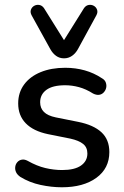

<svg xmlns="http://www.w3.org/2000/svg" viewBox="-20 -784 524 813"><path d="M242 9Q198 9 151.5 -1Q105 -11 66 -35Q53 -44 48 -55Q43 -66 44.5 -77.5Q46 -89 53.5 -97.5Q61 -106 72.5 -108Q84 -110 97 -103Q136 -81 172 -72.5Q208 -64 243 -64Q296 -64 323 -83Q350 -102 350 -134Q350 -160 332 -174.5Q314 -189 278 -197L183 -216Q121 -229 89 -262Q57 -295 57 -346Q57 -392 82 -426Q107 -460 152 -478.5Q197 -497 256 -497Q300 -497 339 -486Q378 -475 411 -453Q424 -446 428 -434.5Q432 -423 429.5 -412Q427 -401 419 -392.5Q411 -384 399.5 -382.5Q388 -381 374 -388Q344 -407 314.5 -415Q285 -423 256 -423Q203 -423 176.5 -403.5Q150 -384 150 -351Q150 -326 166 -310Q182 -294 216 -287L311 -268Q376 -255 409.5 -224Q443 -193 443 -140Q443 -71 388 -31Q333 9 242 9ZM251 -537Q232 -537 217.5 -547.5Q203 -558 193 -576L114 -719Q107 -732 111 -743Q115 -754 125 -759.5Q135 -765 146.5 -763Q158 -761 166 -750L251 -614L336 -750Q344 -761 355.5 -763Q367 -765 377 -759.5Q387 -754 391 -743Q395 -732 388 -719L310 -576Q300 -558 285 -547.5Q270 -537 251 -537Z"/></svg>

Font: Nunito SemiBold
Style: Regular
Weight: 600
Designer: Vernon Adams
Foundry: Vernon Adams
Version: Version 3.602